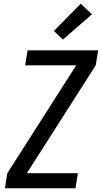

<svg xmlns="http://www.w3.org/2000/svg" viewBox="-20 -1003 543 1023"><path d="M6 0 19 -80 386 -655H114L127 -735H503L490 -655L123 -80H395L382 0ZM315 -792 267 -838 410 -983 470 -927Z"/></svg>

Font: Iosevka Medium Oblique
Style: Regular
Weight: 500
Italic angle: -9°
Monospace: yes
Designer: Belleve Invis
Foundry: Belleve Invis
Version: Version 32.5.0; ttfautohint (v1.8.4)